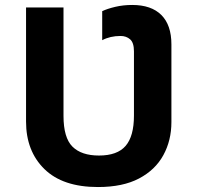

<svg xmlns="http://www.w3.org/2000/svg" viewBox="-20 -744 796 774"><path d="M375 10Q233 10 159 -62.5Q85 -135 85 -254V-714H236V-277Q236 -189 272 -153Q308 -117 379 -117Q453 -117 486.5 -156Q520 -195 520 -278V-537Q520 -572 504.5 -585.5Q489 -599 466 -599Q424 -599 392 -582V-699Q413 -709 445 -716.5Q477 -724 513 -724Q590 -724 630.5 -683.5Q671 -643 671 -565V-252Q671 -178 638.5 -118.5Q606 -59 540.5 -24.5Q475 10 375 10Z"/></svg>

Font: RS Noto Sans
Style: Bold
Weight: 700
Designer: Monotype Design Team
Foundry: Monotype Imaging Inc.
Version: Version 3.10